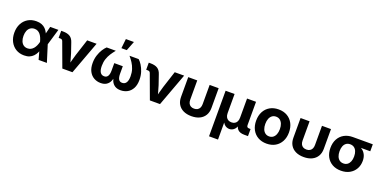

<svg xmlns="http://www.w3.org/2000/svg" viewBox="-16 -1724 5758 2904"><g transform="rotate(20 2863.0 -272.0)"><path d="M288.1 11.7Q211.4 11.7 154.3 -23.4Q97.2 -58.6 65.2 -120.6Q33.2 -182.6 33.2 -263.2Q33.2 -344.7 65.2 -406.5Q97.2 -468.3 155 -503.4Q212.9 -538.6 291 -538.6Q340.8 -538.6 377 -524.2Q413.1 -509.8 437.7 -484.6Q462.4 -459.5 478.5 -427.2Q494.6 -395 504.4 -359.4H540L566.9 -274.9L652.8 0H519.5L446.3 -265.6Q437.5 -299.8 424.8 -328.4Q412.1 -356.9 395 -377.7Q377.9 -398.4 355.2 -409.9Q332.5 -421.4 303.2 -421.4Q265.1 -421.4 237.3 -402.3Q209.5 -383.3 194.8 -348.1Q180.2 -313 180.2 -264.2Q180.2 -215.8 194.6 -180.4Q209 -145 235.8 -125.7Q262.7 -106.4 300.3 -106.4Q330.1 -106.4 353.8 -118.7Q377.4 -130.9 395.5 -152.3Q413.6 -173.8 426.3 -202.1Q439 -230.5 446.8 -262.7L513.7 -529.3H645.5L566.4 -262.7L539.1 -174.3H502.9Q491.7 -137.7 475.3 -104.2Q459 -70.8 434.1 -44.7Q409.2 -18.6 373.5 -3.4Q337.9 11.7 288.1 11.7Z M901.4 0 757.8 -389.6Q752.4 -403.8 742.7 -410.2Q732.9 -416.5 716.3 -416.5H690.4V-530.8H717.8Q792 -530.8 833.5 -503.9Q875 -477.1 894 -415.5L946.8 -261.7Q962.4 -212.4 975.3 -163.1Q988.3 -113.8 1001.5 -63H968.8Q981.4 -113.8 994.1 -163.3Q1006.8 -212.9 1022 -261.7L1108.9 -529.3H1260.3L1064.5 0Z M1518.6 7.8Q1459.5 7.8 1410.4 -19.5Q1361.3 -46.9 1332.3 -101.1Q1303.2 -155.3 1303.2 -236.8Q1303.2 -303.7 1321.8 -361.3Q1340.3 -418.9 1367.9 -462.2Q1395.5 -505.4 1422.4 -529.3H1569.8Q1537.1 -490.2 1509.3 -447.3Q1481.4 -404.3 1464.8 -354Q1448.2 -303.7 1448.2 -242.2Q1448.2 -175.3 1470.2 -140.6Q1492.2 -106 1534.7 -106Q1573.7 -106 1592.8 -136.5Q1611.8 -167 1611.8 -226.6V-345.7H1749V-226.6Q1749 -167 1766.8 -136.5Q1784.7 -106 1824.2 -106Q1867.2 -106 1889.4 -140.6Q1911.6 -175.3 1911.6 -241.7Q1911.6 -304.2 1895 -354.7Q1878.4 -405.3 1850.8 -448Q1823.2 -490.7 1790 -529.3H1937.5Q1964.8 -505.9 1992.2 -462.6Q2019.5 -419.4 2038.1 -361.8Q2056.6 -304.2 2056.6 -236.8Q2056.6 -155.3 2027.6 -100.8Q1998.5 -46.4 1949.5 -19.3Q1900.4 7.8 1840.3 7.8Q1783.2 7.8 1747.3 -15.6Q1711.4 -39.1 1692.6 -80.1Q1673.8 -121.1 1668 -173.8H1690.4Q1685.1 -120.6 1666 -79.6Q1647 -38.6 1611.1 -15.4Q1575.2 7.8 1518.6 7.8ZM1635.7 -595.2 1652.3 -747.6H1781.7L1722.2 -595.2Z M2310.5 0 2167 -389.6Q2161.6 -403.8 2151.9 -410.2Q2142.1 -416.5 2125.5 -416.5H2099.6V-530.8H2127Q2201.2 -530.8 2242.7 -503.9Q2284.2 -477.1 2303.2 -415.5L2356 -261.7Q2371.6 -212.4 2384.5 -163.1Q2397.5 -113.8 2410.6 -63H2377.9Q2390.6 -113.8 2403.3 -163.3Q2416 -212.9 2431.2 -261.7L2518.1 -529.3H2669.4L2473.6 0Z M2980 9.8Q2904.3 9.8 2849.4 -16.8Q2794.4 -43.5 2764.9 -93Q2735.4 -142.6 2735.4 -210.9V-529.3H2880.4V-219.7Q2880.4 -185.5 2891.8 -161.4Q2903.3 -137.2 2925.8 -124.3Q2948.2 -111.3 2980 -111.3Q3012.2 -111.3 3034.4 -124.3Q3056.6 -137.2 3068.4 -161.4Q3080.1 -185.5 3080.1 -219.7V-529.3H3225.1V-210.9Q3225.1 -142.6 3195.6 -93Q3166 -43.5 3111.1 -16.8Q3056.2 9.8 2980 9.8Z M3336.9 204.1V-529.3H3481.4V-223.1Q3481.4 -185.1 3494.4 -159.9Q3507.3 -134.8 3530 -122.3Q3552.7 -109.9 3582.5 -109.9Q3612.8 -109.9 3635 -122.3Q3657.2 -134.8 3669.7 -159.9Q3682.1 -185.1 3682.1 -223.1V-529.3H3826.7V-153.8Q3826.7 -133.3 3836.4 -123.8Q3846.2 -114.3 3868.2 -114.3H3889.6V0H3829.1Q3757.8 0 3722.9 -35.9Q3688 -71.8 3688 -139.2V-188.5H3712.4Q3712.4 -134.3 3700.7 -98.6Q3689 -63 3669.9 -42.5Q3650.9 -22 3628.9 -13.2Q3606.9 -4.4 3586.4 -4.4Q3564.9 -4.4 3542.5 -13.2Q3520 -22 3500.7 -42.5Q3481.4 -63 3469.5 -98.6Q3457.5 -134.3 3457.5 -188.5H3481.4V204.1Z M4189.5 11.2Q4109.9 11.2 4050.3 -23.2Q3990.7 -57.6 3958 -119.4Q3925.3 -181.2 3925.3 -263.2Q3925.3 -345.7 3958 -407.7Q3990.7 -469.7 4050.3 -504.2Q4109.9 -538.6 4189.5 -538.6Q4270 -538.6 4329.1 -504.2Q4388.2 -469.7 4420.9 -407.7Q4453.6 -345.7 4453.6 -263.2Q4453.6 -181.2 4420.9 -119.4Q4388.2 -57.6 4329.1 -23.2Q4270 11.2 4189.5 11.2ZM4189.5 -105Q4226.6 -105 4252.7 -124.8Q4278.8 -144.5 4293 -180.2Q4307.1 -215.8 4307.1 -263.7Q4307.1 -311.5 4293 -347.2Q4278.8 -382.8 4252.7 -402.6Q4226.6 -422.4 4189.5 -422.4Q4152.8 -422.4 4126.5 -402.6Q4100.1 -382.8 4086.2 -347.4Q4072.3 -312 4072.3 -263.7Q4072.3 -215.8 4086.2 -180.2Q4100.1 -144.5 4126.5 -124.8Q4152.8 -105 4189.5 -105Z M4788.1 9.8Q4712.4 9.8 4657.5 -16.8Q4602.5 -43.5 4573 -93Q4543.5 -142.6 4543.5 -210.9V-529.3H4688.5V-219.7Q4688.5 -185.5 4700 -161.4Q4711.4 -137.2 4733.9 -124.3Q4756.3 -111.3 4788.1 -111.3Q4820.3 -111.3 4842.5 -124.3Q4864.7 -137.2 4876.5 -161.4Q4888.2 -185.5 4888.2 -219.7V-529.3H5033.2V-210.9Q5033.2 -142.6 5003.7 -93Q4974.1 -43.5 4919.2 -16.8Q4864.3 9.8 4788.1 9.8Z M5386.2 11.2Q5306.6 11.2 5247.1 -22.5Q5187.5 -56.2 5154.8 -117.2Q5122.1 -178.2 5122.1 -259.8Q5122.1 -341.3 5154.5 -401.9Q5187 -462.4 5246.3 -495.8Q5305.7 -529.3 5385.3 -529.3H5706.1V-417H5480.5L5385.3 -413.1Q5348.6 -413.1 5322.5 -394.5Q5296.4 -376 5282.7 -341.8Q5269 -307.6 5269 -259.8Q5269 -212.4 5283 -177.5Q5296.9 -142.6 5323.2 -123.8Q5349.6 -105 5386.2 -105Q5423.3 -105 5449.5 -124Q5475.6 -143.1 5489.7 -177.7Q5503.9 -212.4 5503.9 -259.8Q5503.9 -307.6 5489.7 -341.8Q5475.6 -376 5449.5 -394.5Q5423.3 -413.1 5386.2 -413.1V-458Q5441.4 -458 5489.3 -445.3Q5537.1 -432.6 5573 -406.2Q5608.9 -379.9 5629.2 -338.6Q5649.4 -297.4 5649.4 -240.2Q5649.4 -168.5 5616.9 -111.3Q5584.5 -54.2 5525.6 -21.5Q5466.8 11.2 5386.2 11.2Z"/></g></svg>

Font: Inter 24pt
Style: Bold
Weight: 700
Designer: Rasmus Andersson
Foundry: rsms
Version: Version 4.001;git-66647c0bb